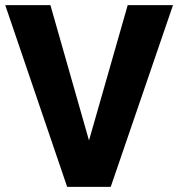

<svg xmlns="http://www.w3.org/2000/svg" viewBox="-20 -731 697 751"><path d="M177.2 -710.9 328.1 -181.6 479.5 -710.9H656.7L413.1 0H242.7L0.5 -710.9Z"/></svg>

Font: Vazirmatn RD UI ExtraBold
Style: Regular
Weight: 800
Designer: Saber Rastikerdar
Foundry: Saber Rastikerdar
Version: Version 33.003